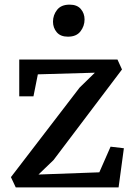

<svg xmlns="http://www.w3.org/2000/svg" viewBox="-20 -814 584 834"><path d="M392.1 -498.2 144.4 -491.1 125.4 -395.7H63.6V-555.3H490.3L509.9 -512.2L212.5 -118.7L147.2 -55.9L411.4 -65.5L460.3 -176.9L518.1 -170.1L495.1 0H48.4L27.5 -44.6L325.8 -433.5ZM274.5 -654.7Q242.8 -654.7 226.5 -674Q210.2 -693.3 210.2 -719.7Q210.2 -748.5 227.9 -771.1Q245.7 -793.8 282 -793.8H283Q314.7 -793.8 331 -774.9Q347.3 -755.9 347.3 -729.5Q347.3 -700.7 329.5 -677.7Q311.8 -654.7 275.5 -654.7Z"/></svg>

Font: Merriweather Light
Style: Regular
Weight: 300
Version: Version 2.100